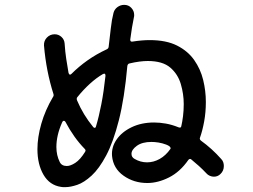

<svg xmlns="http://www.w3.org/2000/svg" viewBox="-20 -756 1040 790"><path d="M890 -102Q896 -96 898.5 -88.5Q901 -81 901 -73Q901 -53 887 -40Q876 -29 860 -29Q852 -29 843.5 -32.5Q835 -36 829 -43Q814 -59 798.5 -73Q783 -87 767 -100Q765 -102 762 -102Q758 -102 755 -98Q721 -49 675.5 -26Q630 -3 586 -3Q531 -3 488.5 -33Q446 -63 441 -114Q438 -150 459.5 -181.5Q481 -213 521.5 -232.5Q562 -252 614 -252Q637 -252 662.5 -247.5Q688 -243 715 -232Q717 -231 720 -231Q725 -231 726 -237Q730 -254 733 -277.5Q736 -301 736 -328Q736 -369 724 -410Q712 -451 680.5 -478Q649 -505 588 -505Q572 -505 553 -502.5Q534 -500 513 -495Q506 -494 504 -485Q492 -351 469 -261Q446 -171 417 -116.5Q388 -62 357 -33.5Q326 -5 298 4.5Q270 14 249 14Q244 14 239.5 14Q235 14 231 13Q184 6 159 -37Q134 -80 134 -142Q134 -191 150 -247Q166 -303 198 -357Q202 -362 200 -369Q170 -463 161 -569Q160 -588 173 -601.5Q186 -615 205 -615Q221 -615 233 -604Q245 -593 246 -576Q248 -544 252.5 -514Q257 -484 262 -456Q266 -444 274 -452Q304 -482 340 -507.5Q376 -533 419 -553Q426 -556 427 -563Q432 -604 436 -640Q440 -676 447 -703Q451 -718 463.5 -727Q476 -736 491 -736Q509 -736 520.5 -723.5Q532 -711 532 -695Q532 -693 532 -690Q532 -687 531 -685Q527 -666 523 -642Q519 -618 516 -594V-592Q516 -583 526 -585Q564 -591 596 -591Q664 -591 708.5 -568.5Q753 -546 779 -509Q805 -472 816 -427Q827 -382 827 -336Q827 -294 820 -256Q813 -218 803 -190Q802 -188 802 -186Q802 -182 806 -178Q853 -144 890 -102ZM363 -234Q366 -230 369 -230Q374 -230 375 -236Q387 -276 397 -327.5Q407 -379 414 -444Q414 -457 403 -451Q377 -436 350 -411.5Q323 -387 298 -356Q294 -351 297 -343Q322 -284 363 -234ZM226 -89Q234 -73 255 -73Q270 -73 290 -86Q310 -99 330 -131Q332 -135 332 -137Q332 -140 328 -144Q284 -189 249 -255Q246 -259 243 -259Q238 -259 235 -251Q212 -199 212 -151Q212 -134 215.5 -118.5Q219 -103 226 -89ZM534 -102Q558 -88 585 -88Q612 -88 637 -102Q662 -116 681 -143Q682 -144 682 -146Q682 -154 664 -161Q648 -167 632.5 -169.5Q617 -172 603 -172Q565 -172 543 -156Q521 -140 521 -123Q521 -109 534 -102Z"/></svg>

Font: Kiwi Maru Medium
Style: Regular
Weight: 500
Designer: Hiroki-Chan
Version: Version 1.100